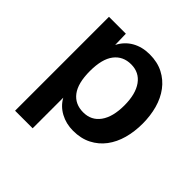

<svg xmlns="http://www.w3.org/2000/svg" viewBox="-183 -693 989 989"><g transform="rotate(45 311.5 -198.0)"><path d="M70 150V-534H193L195 -454Q218 -499 259.5 -522.5Q301 -546 355 -546Q412 -546 454.5 -524Q497 -502 525.5 -464Q554 -426 568 -375.5Q582 -325 582 -267Q582 -209 568 -158.5Q554 -108 525.5 -70Q497 -32 454 -10Q411 12 354 12Q303 12 261.5 -10.5Q220 -33 198 -73V150ZM324 -92Q383 -92 416 -138Q449 -184 449 -267Q449 -350 416 -396Q383 -442 324 -442Q265 -442 231.5 -398.5Q198 -355 198 -267Q198 -179 231 -135.5Q264 -92 324 -92Z"/></g></svg>

Font: Geist SemBd
Style: Regular
Weight: 400
Designer: Basement.studio, Andrés Briganti, Mateo Zaragoza
Foundry: Basement.studio, Vercel, Andrés Briganti, Guido Ferreyra, Mateo Zaragoza
Version: Version 1.401